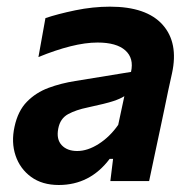

<svg xmlns="http://www.w3.org/2000/svg" viewBox="-20 -530 568 562"><path d="M152 11.5Q103.5 11.5 71 -12.2Q38.5 -36 25.5 -74.8Q12.5 -113.5 22.5 -159Q32.5 -205.5 58.8 -232.2Q85 -259 122 -272.8Q159 -286.5 201 -293L363.5 -319.5Q372.5 -359.5 346.8 -382.5Q321 -405.5 265.5 -405.5Q230 -405.5 186.2 -394.5Q142.5 -383.5 92.5 -363L113 -477Q148.5 -489 200.2 -499.8Q252 -510.5 302 -510.5Q408.5 -510.5 455.8 -457.8Q503 -405 483.5 -315.5Q478 -291.5 472.5 -265.5Q467 -239.5 461 -210L451 -162.5Q443.5 -126.5 434.8 -86.5Q426 -46.5 416.5 0H303L311 -65H301Q243.5 11.5 152 11.5ZM206 -88Q236.5 -88 269 -108.8Q301.5 -129.5 326 -164.5L344 -248.5Q332.5 -241 311.5 -234Q290.5 -227 237 -215.5Q202.5 -208.5 179.2 -195.8Q156 -183 150.5 -153.5Q144.5 -122.5 160.5 -105.2Q176.5 -88 206 -88Z"/></svg>

Font: Commissioner SemiBold
Style: Italic
Weight: 600
Italic angle: -12°
Designer: Kostas Bartsokas
Foundry: Kostas Bartsokas
Version: Version 1.000; ttfautohint (v1.8.3)